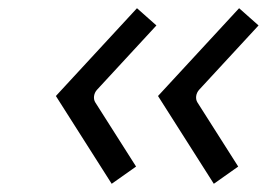

<svg xmlns="http://www.w3.org/2000/svg" viewBox="-20 -513 669 470"><path d="M253.4 -63.1 313.1 -105.3 213.1 -262.6C208.1 -270.6 208.9 -284 217.6 -293.4L362.9 -450.7L315.3 -492.9L116.8 -278ZM503.4 -63.1 563.1 -105.3 463.1 -262.6C458.1 -270.6 458.9 -284 467.6 -293.4L612.9 -450.7L565.3 -492.9L366.8 -278Z"/></svg>

Font: Hussar Ekologiczny
Style: Regular
Weight: 400
Foundry: Cannot Into Space Fonts
Version: Version 0.97